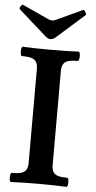

<svg xmlns="http://www.w3.org/2000/svg" viewBox="-59 -908 471 946"><g transform="rotate(5 176.5 -435.5)"><path d="M24.9 -19Q24.9 -28.3 26.9 -35.2Q28.8 -42 32.2 -42Q60.5 -42 77.4 -46.4Q94.2 -50.8 102.8 -63.2Q111.3 -75.7 111.3 -99.1V-563Q111.3 -586.4 102.8 -598.9Q94.2 -611.3 77.4 -615.7Q60.5 -620.1 32.2 -620.1Q28.8 -620.1 26.9 -626.7Q24.9 -633.3 24.9 -642.6Q24.9 -652.3 26.9 -659.2Q28.8 -666 32.2 -666Q87.9 -663.1 170.9 -663.1Q253.9 -663.1 309.1 -666Q312.5 -666 314.5 -659.4Q316.4 -652.8 316.4 -643.6Q316.4 -634.3 314.5 -627.2Q312.5 -620.1 309.1 -620.1Q280.8 -620.1 263.9 -615.7Q247.1 -611.3 238.5 -598.9Q230 -586.4 230 -563V-99.1Q230 -75.7 238.3 -63.2Q246.6 -50.8 262.9 -46.4Q279.3 -42 307.1 -42Q310.5 -42 312.5 -35.6Q314.5 -29.3 314.5 -20Q314.5 -10.7 312.5 -3.9Q310.5 2.9 307.1 2.9Q238.3 0 169.9 0Q101.1 0 32.2 2.9Q28.8 2.9 26.9 -3.4Q24.9 -9.8 24.9 -19ZM140.6 -726.1 2.9 -848.1Q0.5 -850.6 0.5 -854Q0.5 -858.4 4.9 -864.3Q11.7 -874 15.6 -872.1L146.5 -812Q157.2 -807.6 165 -807.6Q173.8 -807.6 182.6 -812L312.5 -872.1Q313.5 -872.6 314.9 -872.6Q319.8 -872.6 324.7 -863.3Q329.1 -856 329.1 -852.1Q329.1 -849.6 327.6 -848.1L189.9 -726.1Q177.7 -715.3 165 -715.3Q152.8 -715.3 140.6 -726.1Z"/></g></svg>

Font: JuniusX
Style: Bold
Weight: 700
Designer: Peter S. Baker
Foundry: Briery Creek Software
Version: Version 1.004